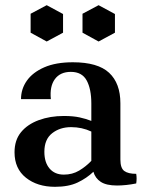

<svg xmlns="http://www.w3.org/2000/svg" viewBox="-20 -705 568 740"><path d="M192 15Q124 15 80 -20Q36 -55 36 -118Q36 -165 61 -195.5Q86 -226 129.5 -242Q173 -258 226 -258Q262 -258 287 -252.5Q312 -247 332 -239V-198Q296 -215 254 -215Q211 -215 181 -191.5Q151 -168 151 -120Q151 -79 171 -55.5Q191 -32 226 -32Q259 -32 285 -47.5Q311 -63 332 -85L340 -43Q314 -18 279 -1.5Q244 15 192 15ZM444 -307V-90Q444 -57 459 -46Q474 -35 505 -35Q508 -17 505 2Q486 6 466.5 8Q447 10 431 10Q390 10 368.5 -4Q347 -18 340 -43L332 -85V-306Q332 -362 314 -395Q296 -428 253 -428Q212 -428 191.5 -400Q171 -372 176 -323H61Q61 -362 83.5 -394Q106 -426 150.5 -445.5Q195 -465 261 -465Q357 -465 400.5 -424.5Q444 -384 444 -307ZM160 -685 223 -651V-579L160 -545L98 -579V-652ZM360 -685 423 -651V-579L360 -545L298 -579V-652Z"/></svg>

Font: Poltawski Nowy SemiBold
Style: Regular
Weight: 600
Version: Version 1.001;gftools[0.9.25]